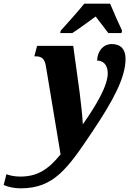

<svg xmlns="http://www.w3.org/2000/svg" viewBox="-171 -786 713 1046"><path d="M160 -619 157 -606H223C264 -632 299 -660 350 -696C369 -671 403 -628 419 -606H491L494 -619C476 -657 445 -726 429 -766H288C251 -719 193 -657 160 -619ZM-59 240C123 240 197 133 333 -70C446 -239 513 -363 513 -466C513 -515 489 -546 438 -546C392 -546 360 -509 358 -456C390 -456 416 -434 416 -387C416 -318 353 -213 282 -111H280C279 -142 270 -228 263 -281L228 -536H31L16 -479H24C56 -479 72 -466 79 -426L159 55C90 140 31 176 -62 176C-96 176 -124 168 -136 163L-151 222C-126 233 -92 240 -59 240Z"/></svg>

Font: Noto Serif ExtraCondensed Black
Style: Italic
Weight: 900
Width: 2
Italic angle: -12°
Designer: Monotype Design Team
Foundry: Monotype Imaging Inc.
Version: Version 2.014